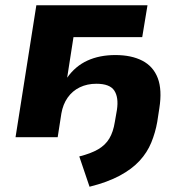

<svg xmlns="http://www.w3.org/2000/svg" viewBox="-20 -521 695 729"><path d="M320 188 281 73Q325 62 352.5 46Q380 30 395 5Q410 -20 416 -58L424 -104Q431 -151 414 -177Q397 -203 346 -203Q311 -203 283 -189.5Q255 -176 237 -150.5Q219 -125 213 -90L199 0H39L118 -501H540L520 -380H259L235 -226Q266 -270 312 -291Q358 -312 418 -312Q479 -312 520.5 -290.5Q562 -269 579 -224.5Q596 -180 585 -110L577 -58Q570 -18 554.5 20Q539 58 510 89.5Q481 121 434.5 146Q388 171 320 188Z"/></svg>

Font: Nunito Sans 8pt ExtraBold
Style: Italic
Weight: 800
Italic angle: -9°
Version: Version 3.101;gftools[0.9.27]